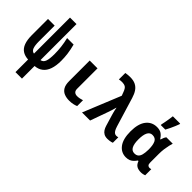

<svg xmlns="http://www.w3.org/2000/svg" viewBox="-43 -1522 2487 2487"><g transform="rotate(45 1200.0 -278.5)"><path d="M244 9Q182 6 139.5 -22Q97 -50 76 -106.5Q55 -163 55 -251V-545H177V-258Q177 -181 192 -142.5Q207 -104 244 -99V-759H363V-99Q404 -106 420.5 -148.5Q437 -191 437 -285Q437 -347 429.5 -412Q422 -477 405 -545H524Q544 -468 552 -406.5Q560 -345 560 -283Q560 -192 538 -128.5Q516 -65 472 -30.5Q428 4 363 9V240H244Z M996 10Q946 10 905.5 -6Q865 -22 841.5 -61Q818 -100 818 -170V-546H961V-170Q961 -148 969 -133.5Q977 -119 992 -111.5Q1007 -104 1027 -104Q1052 -104 1075 -109Q1098 -114 1120 -121V-14Q1098 -4 1066 3Q1034 10 996 10Z M1696 10Q1658 10 1632.5 -4.5Q1607 -19 1591.5 -43.5Q1576 -68 1567 -98L1525 -238Q1519 -258 1513 -279.5Q1507 -301 1502.5 -321.5Q1498 -342 1496 -357H1493Q1486 -328 1475 -294.5Q1464 -261 1457 -241L1371 0H1223L1434 -517L1416 -565Q1397 -618 1373 -632Q1349 -646 1313 -646Q1294 -646 1281 -644Q1268 -642 1258 -640V-758Q1272 -761 1295.5 -763.5Q1319 -766 1341 -766Q1401 -766 1441 -746Q1481 -726 1507 -687.5Q1533 -649 1550 -592L1671 -194Q1683 -155 1696 -134.5Q1709 -114 1722.5 -107Q1736 -100 1750 -100Q1758 -100 1766.5 -101.5Q1775 -103 1783 -105V-5Q1775 -1 1760 2.5Q1745 6 1728 8Q1711 10 1696 10Z M2035 10Q1947 10 1893.5 -61.5Q1840 -133 1840 -271Q1840 -410 1895.5 -482Q1951 -554 2045 -554Q2095 -554 2126.5 -533.5Q2158 -513 2183 -472H2190Q2195 -489 2203 -509.5Q2211 -530 2223 -545H2340Q2333 -524 2325 -488.5Q2317 -453 2311.5 -411Q2306 -369 2306 -325V-168Q2306 -134 2318.5 -122Q2331 -110 2347 -110Q2355 -110 2364 -112Q2373 -114 2377 -115V-3Q2370 1 2349 5.5Q2328 10 2311 10Q2262 10 2232 -8Q2202 -26 2185 -72H2175Q2160 -50 2141 -31Q2122 -12 2096.5 -1Q2071 10 2035 10ZM2077 -104Q2112 -104 2132.5 -121Q2153 -138 2162.5 -174Q2172 -210 2173 -266V-272Q2173 -353 2152 -396.5Q2131 -440 2075 -440Q2030 -440 2008 -396.5Q1986 -353 1986 -270Q1986 -188 2008.5 -146Q2031 -104 2077 -104ZM2060 -621Q2064 -639 2068.5 -661Q2073 -683 2077 -707.5Q2081 -732 2084.5 -755Q2088 -778 2090 -797H2224V-785Q2215 -760 2202.5 -730Q2190 -700 2175 -668.5Q2160 -637 2143 -606H2060Z"/></g></svg>

Font: Noto Sans Mono
Style: Bold
Weight: 700
Designer: Monotype Design Team
Foundry: Monotype Imaging Inc.
Version: Version 2.014